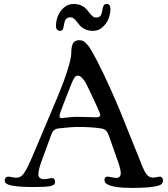

<svg xmlns="http://www.w3.org/2000/svg" viewBox="-20 -923 834 955"><path d="M457.5 -835.9Q471.7 -835.9 478.3 -842.8Q484.9 -849.6 487.3 -863.3Q491.2 -886.7 495.4 -895Q499.5 -903.3 510.7 -903.3Q529.3 -903.3 529.3 -879.4Q529.3 -855.5 520.3 -831.1Q511.2 -806.6 490.5 -788.1Q469.7 -769.5 442.4 -769.5Q421.4 -769.5 405.5 -776.4Q389.6 -783.2 380.4 -793.2Q371.1 -803.2 363.8 -813.2Q356.4 -823.2 348.1 -830.1Q339.8 -836.9 330.6 -836.9Q305.2 -836.9 300.3 -809.6Q296.4 -785.2 292.5 -777.3Q288.6 -769.5 277.3 -769.5Q270 -769.5 264.2 -775.6Q258.3 -781.7 258.3 -793.5Q258.3 -817.9 267.6 -842.3Q276.9 -866.7 297.6 -885Q318.4 -903.3 345.7 -903.3Q366.7 -903.3 382.6 -896.5Q398.4 -889.6 407.7 -879.6Q417 -869.6 424.3 -859.6Q431.6 -849.6 439.9 -842.8Q448.2 -835.9 457.5 -835.9ZM234.9 -252.9 188.5 -126.5Q170.9 -79.1 170.9 -55.7Q170.9 -31.7 202.1 -31.7Q208.5 -31.7 220.9 -34.7Q233.4 -37.6 237.8 -37.6Q253.9 -37.6 253.9 -17.1Q253.9 -2 230 2.7Q206.1 7.3 149.9 7.3Q75.2 7.3 39.3 0.2Q3.4 -6.8 3.4 -24.4Q3.4 -33.2 8.3 -38.8Q13.2 -44.4 22 -44.4Q27.3 -44.4 39.8 -41.7Q52.2 -39.1 61 -39.1Q78.1 -39.1 90.1 -50.5Q102.1 -62 118.2 -94.5Q134.3 -127 165 -201.2L267.1 -442.9Q295.4 -510.3 314.9 -571.5Q334.5 -632.8 334.5 -657.7Q334.5 -690.9 343 -707Q351.6 -723.1 374.5 -723.1Q382.8 -723.1 390.4 -720.5Q397.9 -717.8 405.8 -709.7Q413.6 -701.7 418.9 -695.6Q424.3 -689.5 433.6 -673.6Q442.9 -657.7 447.5 -648.9Q452.1 -640.1 463.9 -618.2Q493.7 -560.5 525.1 -490.7Q556.6 -420.9 576.2 -373.5Q595.7 -326.2 628.9 -242.7Q662.1 -159.2 676.8 -124Q678.7 -118.7 683.3 -107.2Q688 -95.7 690.2 -90.8Q692.4 -85.9 696.3 -77.4Q700.2 -68.8 702.9 -64.7Q705.6 -60.5 709.7 -55.2Q713.9 -49.8 718 -46.9Q722.2 -43.9 727.1 -42Q738.3 -39.1 744.6 -39.6Q751 -40 760.7 -42.2Q770.5 -44.4 774.9 -44.4Q782.7 -44.4 786.6 -38.8Q790.5 -33.2 790.5 -25.4Q790.5 -7.3 772 -1Q735.4 11.7 638.7 11.7Q543.5 11.7 513.2 -6.8Q499.5 -14.6 499.5 -27.3Q499.5 -44.4 514.6 -44.4Q521 -44.4 535.9 -41.3Q550.8 -38.1 557.6 -38.1Q580.6 -38.1 580.6 -61.5Q580.6 -78.6 568.8 -113.8L522.5 -245.1Q516.6 -262.7 508.3 -272Q500 -281.2 485.8 -283.7Q437 -291.5 372.1 -291.5Q330.1 -291.5 270 -284.2Q256.3 -282.2 248.3 -275.1Q240.2 -268.1 234.9 -252.9ZM366.2 -341.8Q389.6 -341.8 420.9 -340.6Q452.1 -339.4 459 -339.4Q479 -339.4 479 -352.1Q479 -356 462.9 -392.1L418 -487.8Q409.7 -504.9 404.5 -514.2Q399.4 -523.4 388.4 -535.2Q377.4 -546.9 366.7 -546.9Q356.9 -546.9 349.9 -536.1Q342.8 -525.4 333.5 -502L288.1 -385.7Q275.9 -352.5 275.9 -346.2Q275.9 -341.3 278.1 -338.9Q280.3 -336.4 282.7 -335.9Q285.2 -335.4 290 -335.4Q292 -335.4 302.7 -337.2Q313.5 -338.9 330.8 -340.3Q348.1 -341.8 366.2 -341.8Z"/></svg>

Font: Cooper*
Style: Regular
Weight: 400
Designer: Owen Earl
Foundry: indestructible type*
Version: Version 0.001